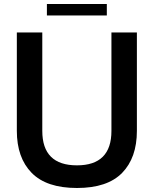

<svg xmlns="http://www.w3.org/2000/svg" viewBox="-20 -925 768 958"><path d="M64 -272V-763H191V-272Q191 -100 364 -100Q536 -100 536 -272V-763H663V-272Q663 -138 589.5 -62.5Q516 13 364 13Q212 13 138 -62.5Q64 -138 64 -272ZM513 -848H214V-905H513Z"/></svg>

Font: Open Sauce Sans SemiBold
Style: Regular
Weight: 600
Designer: Alfredo Marco Pradil
Foundry: Creative Sauce Fz LLC
Version: Version 1.477